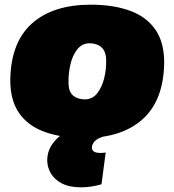

<svg xmlns="http://www.w3.org/2000/svg" viewBox="-20 -581 745 821"><path d="M342 9Q243 9 171 -17Q99 -43 61 -98.5Q23 -154 24 -242Q27 -401 117 -481Q207 -561 368 -561Q465 -561 536 -535Q607 -509 645 -453.5Q683 -398 682 -310Q679 -151 589.5 -71Q500 9 342 9ZM345 -156Q376 -157 396 -182.5Q416 -208 425.5 -246.5Q435 -285 434 -325Q433 -362 413.5 -379Q394 -396 361 -396Q330 -395 310 -369.5Q290 -344 281 -305Q272 -266 273 -227Q273 -189 292.5 -172.5Q312 -156 345 -156ZM292 -30 432 0Q398 9 385.5 22.5Q373 36 373 50Q373 73 409 73Q416 73 421.5 72.5Q427 72 432 71L414 207Q369 220 327 220Q276 220 244 203Q212 186 197 159.5Q182 133 182 105Q182 59 213 23Q244 -13 292 -30Z"/></svg>

Font: Georama Extended Black
Style: Italic
Weight: 900
Width: 7
Italic angle: -9°
Designer: Jean-Baptiste Levee
Foundry: Production Type
Version: Version 1.000